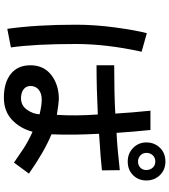

<svg xmlns="http://www.w3.org/2000/svg" viewBox="42 -936 915 1040"><g transform="rotate(90 500.0 -416.5)"><path d="M114.3 -369.1Q114.3 -473.6 129.4 -584Q144.5 -694.3 160.2 -753.9L260.7 -725.6Q218.8 -536.1 218.8 -369.1Q218.8 -149.4 237.3 -17.6L136.7 2Q114.3 -156.2 114.3 -369.1ZM334 -123Q334 -195.3 386.7 -236.3Q439.5 -277.3 517.6 -277.3Q534.2 -277.3 602.5 -266.6Q609.4 -361.3 600.6 -488.3Q457 -481.4 334 -481.4V-577.1Q493.2 -577.1 595.7 -583Q590.8 -668.9 580.1 -773.4H684.6Q694.3 -679.7 700.2 -589.8Q783.2 -593.8 902.3 -607.4L903.3 -510.7Q845.7 -503.9 705.1 -495.1Q712.9 -354.5 708 -237.3Q800.8 -199.2 920.9 -115.2L861.3 -34.2Q858.4 -36.1 827.6 -57.1Q796.9 -78.1 783.7 -86.9Q770.5 -95.7 743.7 -110.4Q716.8 -125 694.3 -134.8Q675.8 -66.4 628.9 -22.9Q582 20.5 509.8 20.5Q427.7 20.5 380.9 -17.1Q334 -54.7 334 -123ZM446.3 -124Q446.3 -99.6 464.8 -85.9Q483.4 -72.3 512.7 -72.3Q551.8 -72.3 574.7 -104.5Q597.7 -136.7 599.6 -172.9Q550.8 -184.6 520.5 -184.6Q486.3 -184.6 466.3 -168Q446.3 -151.4 446.3 -124ZM808.6 -751Q808.6 -732.4 822.3 -719.2Q835.9 -706.1 855.5 -706.1Q875 -706.1 888.2 -718.3Q901.4 -730.5 901.4 -751Q901.4 -771.5 888.7 -785.6Q876 -799.8 855.5 -799.8Q835 -799.8 821.8 -786.1Q808.6 -772.5 808.6 -751ZM752 -751Q752 -794.9 780.8 -824.7Q809.6 -854.5 855.5 -854.5Q900.4 -854.5 929.2 -824.7Q958 -794.9 958 -751Q958 -708 929.2 -679.2Q900.4 -650.4 855.5 -650.4Q811.5 -650.4 781.7 -679.7Q752 -709 752 -751Z"/></g></svg>

Font: Gothic A1 SemiBold
Style: Regular
Weight: 600
Version: Version 2.50